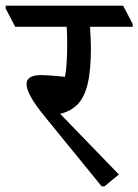

<svg xmlns="http://www.w3.org/2000/svg" viewBox="-48 -640 490 680"><path d="M322 20H312L114 -223Q77 -268 61.5 -296.5Q46 -325 46 -342Q46 -374 97 -374Q112 -374 138 -372Q164 -370 182 -368Q187 -393 188.5 -425.5Q190 -458 190 -482Q190 -503 189.5 -518Q189 -533 188 -545H6L-28 -610V-620H388L422 -555V-545H271Q272 -526 273 -503Q274 -480 274 -471Q274 -389 262 -341Q250 -293 225.5 -269Q201 -245 165 -237L373 -22Z"/></svg>

Font: Tiro Devanagari Marathi
Style: Regular
Weight: 400
Designer: Devanagari: John Hudson & Fiona Ross. Latin: John Hudson.
Foundry: Tiro Typeworks Ltd.
Version: Version 1.52